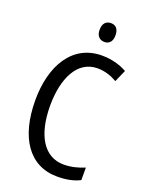

<svg xmlns="http://www.w3.org/2000/svg" viewBox="-169 -1000 840 1093"><g transform="rotate(20 251.0 -453.0)"><path d="M309 -916C279 -916 260 -897 260 -858C260 -822 279 -802 309 -802C338 -802 356 -822 356 -858C356 -896 339 -916 309 -916ZM325 -648C370 -648 410 -634 444 -614L476 -687C431 -712 379 -725 324 -725C145 -725 53 -565 53 -358C53 -129 150 10 318 10C374 10 416 1 455 -18V-94C416 -78 375 -67 329 -67C211 -67 143 -177 143 -357C143 -519 202 -648 325 -648Z"/></g></svg>

Font: Noto Sans Ethiopic Condensed
Style: Regular
Weight: 400
Width: 3
Designer: Monotype Design Team
Foundry: Monotype Imaging Inc.
Version: Version 2.102